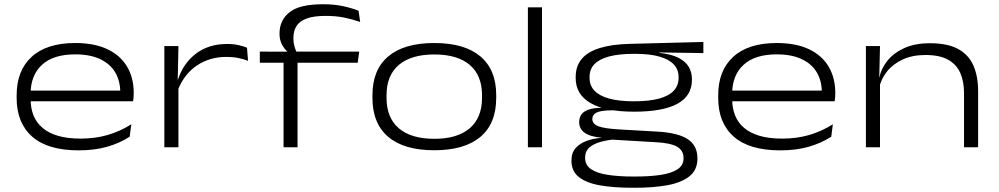

<svg xmlns="http://www.w3.org/2000/svg" viewBox="-20 -695 4716 906"><path d="M351 14.5Q205.5 14.5 132 -50.2Q58.5 -115 58.5 -233V-245.5Q58.5 -362 129.5 -427Q200.5 -492 335 -492Q426 -492 487.5 -462.5Q549 -433 580 -380Q611 -327 611 -257V-254.5Q611 -245.5 610.2 -235.5Q609.5 -225.5 608 -217H545.5Q546.5 -226 547 -237.2Q547.5 -248.5 547.5 -259Q547.5 -313.5 523.5 -353.8Q499.5 -394 452 -416.2Q404.5 -438.5 335 -438.5Q231.5 -438.5 178 -389Q124.5 -339.5 124.5 -253V-246.5V-239V-226.5Q124.5 -184.5 138.2 -150.2Q152 -116 180.8 -91.5Q209.5 -67 254 -54Q298.5 -41 360.5 -41Q429.5 -41 488 -58Q546.5 -75 599.5 -108.5L592 -50Q545 -19.5 485.8 -2.5Q426.5 14.5 351 14.5ZM88.5 -217V-267.5H594V-217Z M818 -267 803 -314 819 -317Q844.5 -396.5 904.8 -442Q965 -487.5 1051.5 -487.5Q1082.5 -487.5 1105.5 -482.2Q1128.5 -477 1145.5 -470L1150.5 -408Q1130.5 -416 1104.8 -421.2Q1079 -426.5 1048 -426.5Q970 -426.5 909.5 -386.2Q849 -346 818 -267ZM755.5 0V-477.5H822L818.5 -307L822 -304.5V0Z M1504 -675Q1555 -675 1595 -666.8Q1635 -658.5 1672 -644.5L1679.5 -591.5Q1640 -605 1602 -612.5Q1564 -620 1517 -620Q1459.5 -620 1426 -607.2Q1392.5 -594.5 1378.5 -571.2Q1364.5 -548 1364.5 -515V-513Q1364.5 -493 1369.5 -476.2Q1374.5 -459.5 1380 -447L1335.5 -444V-452Q1321 -465 1310 -486Q1299 -507 1299 -535.5V-537.5Q1299 -599.5 1346.2 -637.2Q1393.5 -675 1504 -675ZM1318 0V-429.5H1384V0ZM1206 -399V-451.5L1345 -451L1369.5 -451.5H1675L1668 -399Z M2029.5 14Q1886.5 14 1812 -49.2Q1737.5 -112.5 1737.5 -233V-246Q1737.5 -366 1812.2 -429Q1887 -492 2029.5 -492Q2172 -492 2246.8 -429Q2321.5 -366 2321.5 -246V-233Q2321.5 -112 2246.8 -49Q2172 14 2029.5 14ZM2029.5 -40Q2138 -40 2196.2 -89.5Q2254.5 -139 2254.5 -233V-246Q2254.5 -339.5 2196.5 -388.8Q2138.5 -438 2029.5 -438Q1920.5 -438 1862.2 -388.8Q1804 -339.5 1804 -246V-233Q1804 -139 1862.2 -89.5Q1920.5 -40 2029.5 -40Z M2471 0V-660.5H2537.5V0Z M2972.5 -168Q2836.5 -168 2766.5 -208.8Q2696.5 -249.5 2696.5 -326V-331.5Q2696.5 -383 2724.8 -416.8Q2753 -450.5 2809.8 -468.2Q2866.5 -486 2951 -488L3299 -497V-444.5L3091 -447.5L3092 -445.5Q3147.5 -439.5 3181 -422.5Q3214.5 -405.5 3229.8 -380Q3245 -354.5 3245 -322.5V-317.5Q3245 -243 3176.8 -205.5Q3108.5 -168 2972.5 -168ZM2967.5 138H2976.5Q3044.5 138 3096 130.5Q3147.5 123 3176.5 104.2Q3205.5 85.5 3205.5 52.5V50.5Q3205.5 15 3174.8 -2.8Q3144 -20.5 3073.5 -24L2861.5 -36.5L2891.5 -38.5Q2849 -35 2815 -25.8Q2781 -16.5 2761 1.2Q2741 19 2741 49V50Q2741 84.5 2769.5 103.5Q2798 122.5 2848.8 130.2Q2899.5 138 2967.5 138ZM2963 191Q2876.5 191 2812 179.8Q2747.5 168.5 2712 140.8Q2676.5 113 2676.5 64V62.5Q2676.5 26 2696.5 3.5Q2716.5 -19 2749.8 -30.8Q2783 -42.5 2822.5 -45H2820Q2764.5 -50 2738.8 -68.5Q2713 -87 2713 -118.5V-119Q2713 -139 2722.8 -153.8Q2732.5 -168.5 2755.2 -177Q2778 -185.5 2817 -186.5V-199.5L2913 -174L2870 -174.5Q2814.5 -174 2794.8 -163.8Q2775 -153.5 2775 -133.5Q2775 -110.5 2803.5 -99.2Q2832 -88 2907 -84L3081.5 -74Q3180 -68.5 3225.5 -38.2Q3271 -8 3271 52V53.5Q3271 106.5 3233.8 136.5Q3196.5 166.5 3130.2 178.8Q3064 191 2976 191ZM2971.5 -217Q3043.5 -217 3090 -229.8Q3136.5 -242.5 3159.2 -267Q3182 -291.5 3182 -326.5V-332.5Q3182 -366.5 3159.5 -390.8Q3137 -415 3091.5 -428Q3046 -441 2976.5 -441H2971.5Q2900.5 -441 2854 -428.5Q2807.5 -416 2784.8 -392Q2762 -368 2762 -333V-327Q2762 -292 2784.8 -267.5Q2807.5 -243 2854 -230Q2900.5 -217 2971.5 -217Z M3661.5 14.5Q3516 14.5 3442.5 -50.2Q3369 -115 3369 -233V-245.5Q3369 -362 3440 -427Q3511 -492 3645.5 -492Q3736.5 -492 3798 -462.5Q3859.5 -433 3890.5 -380Q3921.5 -327 3921.5 -257V-254.5Q3921.5 -245.5 3920.8 -235.5Q3920 -225.5 3918.5 -217H3856Q3857 -226 3857.5 -237.2Q3858 -248.5 3858 -259Q3858 -313.5 3834 -353.8Q3810 -394 3762.5 -416.2Q3715 -438.5 3645.5 -438.5Q3542 -438.5 3488.5 -389Q3435 -339.5 3435 -253V-246.5V-239V-226.5Q3435 -184.5 3448.8 -150.2Q3462.5 -116 3491.2 -91.5Q3520 -67 3564.5 -54Q3609 -41 3671 -41Q3740 -41 3798.5 -58Q3857 -75 3910 -108.5L3902.5 -50Q3855.5 -19.5 3796.2 -2.5Q3737 14.5 3661.5 14.5ZM3399 -217V-267.5H3904.5V-217Z M4529 0V-256Q4529 -310 4511.5 -350.2Q4494 -390.5 4454.2 -413Q4414.5 -435.5 4346.5 -435.5Q4285.5 -435.5 4239.5 -414.2Q4193.5 -393 4165 -357Q4136.5 -321 4127.5 -276.5L4115.5 -327H4129Q4137 -370 4166.5 -407.2Q4196 -444.5 4246.5 -467.8Q4297 -491 4368.5 -491Q4452 -491 4501.8 -463.5Q4551.5 -436 4573.5 -385.2Q4595.5 -334.5 4595.5 -264V0ZM4066 0V-477.5H4132.5L4129 -328.5L4132.5 -321.5V0Z"/></svg>

Font: Anek Latin Expanded Light
Style: Regular
Weight: 300
Width: 7
Designer: Yesha Goshar
Foundry: Ek Type
Version: Version 1.003